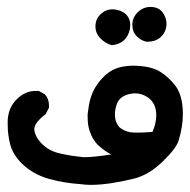

<svg xmlns="http://www.w3.org/2000/svg" viewBox="-20 -262 543 549"><path d="M237.3 115.2Q235.4 110.4 233.4 101.6Q231.4 92.8 231 84.5Q230.5 76.2 230.5 69.3Q230.5 62.5 232.4 51.8Q235.4 24.4 245.1 2Q255.9 -22.5 277.8 -43.9Q299.8 -65.4 330.1 -71.3Q346.7 -74.2 358.4 -74.2Q413.1 -74.2 441.4 -54.7Q460.9 -42 478.5 -20.5Q502.9 7.8 502.9 64.5Q502.9 100.6 490.2 141.6Q482.4 164.1 443.8 201.2Q405.3 238.3 362.3 249Q290 266.6 240.2 266.6Q224.6 266.6 210.9 264.6Q165 261.7 122.1 250Q75.2 237.3 43 206.1Q16.6 179.7 9.3 151.4Q2 123 2 95.7Q2 88.9 2 82Q3.9 43.9 30.3 19.5Q53.7 -2 81.1 -2Q85 -2 90.8 -2L108.4 7.8Q120.1 20.5 120.1 40Q120.1 42 120.1 45.9L110.4 64.5Q78.1 88.9 78.1 107.4Q78.1 108.4 78.1 109.4Q81.1 130.9 101.1 150.4Q121.1 169.9 151.4 176.8Q181.6 183.6 210.9 186.5Q215.8 187.5 221.7 187.5Q246.1 187.5 297.9 179.7Q277.3 168.9 258.8 151.4Q244.1 135.7 237.3 115.2ZM426.8 67.4Q426.8 32.2 401.4 15.6Q384.8 4.9 366.2 4.9Q358.4 4.9 350.6 6.8Q324.2 12.7 315.4 32.2Q308.6 48.8 308.6 64.5Q308.6 78.1 312.5 86.9Q316.4 96.7 322.3 102.5Q334 112.3 352.5 116.2Q359.4 117.2 374.5 117.2Q389.6 117.2 416 115.2Q426.8 90.8 426.8 67.4ZM252.9 -186.5Q252.9 -210 271.5 -224.6Q284.2 -235.4 301.8 -235.4Q306.6 -235.4 311.5 -234.4Q334 -230.5 344.7 -215.8Q352.5 -205.1 352.5 -190.4Q352.5 -185.5 351.6 -179.7Q347.7 -159.2 334.5 -147Q321.3 -134.8 299.8 -132.8Q281.2 -137.7 267.1 -152.3Q252.9 -167 252.9 -186.5ZM399.4 -142.6Q383.8 -145.5 371.1 -158.2Q358.4 -170.9 358.4 -191.4Q358.4 -211.9 374 -227.1Q389.6 -242.2 410.2 -242.2Q436.5 -242.2 448.2 -221.7Q456.1 -208 456.1 -194.3Q456.1 -169.9 437.5 -154.3Q423.8 -142.6 400.4 -142.6Z"/></svg>

Font: JasonHandwriting2
Style: SemiBold
Weight: 600
Version: Version 1.04.7